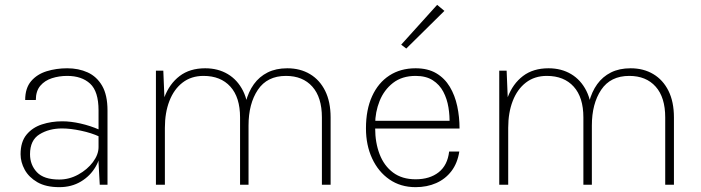

<svg xmlns="http://www.w3.org/2000/svg" viewBox="-20 -763 2894 793"><path d="M392 0 387 -91.5V-307Q387 -385.5 352.2 -417.5Q317.5 -449.5 257.5 -449.5Q224 -449.5 194.5 -440Q165 -430.5 146.5 -408.8Q128 -387 128 -350H84Q84 -399 108.5 -427.8Q133 -456.5 172.8 -468.8Q212.5 -481 257.5 -481Q304.5 -481 342 -464Q379.5 -447 401.8 -408.8Q424 -370.5 424 -307V0ZM225 10Q169.5 10 134.2 -10.5Q99 -31 82 -62.2Q65 -93.5 65 -126Q65 -177 89.5 -206.8Q114 -236.5 153.2 -249.2Q192.5 -262 237 -262Q272 -262 312.8 -252.8Q353.5 -243.5 390 -227.5V-199Q358 -214 314.5 -223.2Q271 -232.5 236.5 -232.5Q182.5 -232.5 143.2 -208.2Q104 -184 104 -126Q104 -82 132.5 -51.8Q161 -21.5 224.5 -21.5Q266 -21.5 303.2 -42Q340.5 -62.5 363.8 -93.5Q387 -124.5 387 -155.5H397Q397 -112.5 375 -74.5Q353 -36.5 314.2 -13.2Q275.5 10 225 10Z M1309.5 0V-278Q1309.5 -361 1270 -405.2Q1230.5 -449.5 1161 -449.5Q1083.5 -449.5 1045 -392Q1006.5 -334.5 1006.5 -244.5H983.5Q983.5 -297 994.8 -340.5Q1006 -384 1028.5 -415.2Q1051 -446.5 1085.5 -463.8Q1120 -481 1166.5 -481Q1220 -481 1260.2 -457Q1300.5 -433 1323 -387.8Q1345.5 -342.5 1345.5 -278V0ZM624 0V-471H654.5L659 -361.5Q680 -417 722 -449Q764 -481 827.5 -481Q880.5 -481 920.8 -457Q961 -433 983.8 -387.8Q1006.5 -342.5 1006.5 -278V0H971.5V-278Q971.5 -361 931.5 -405.2Q891.5 -449.5 820.5 -449.5Q770 -449.5 734.2 -422Q698.5 -394.5 679.8 -346.2Q661 -298 661 -235V0Z M1696.5 10Q1634.5 10 1588.5 -21.8Q1542.5 -53.5 1517 -108.5Q1491.5 -163.5 1491.5 -233Q1491.5 -310 1516.8 -365.5Q1542 -421 1588 -451Q1634 -481 1696.5 -481Q1747 -481 1781.8 -460.5Q1816.5 -440 1837.8 -404.5Q1859 -369 1868.5 -324.5Q1878 -280 1878 -232H1523V-264H1859.5L1836.5 -249Q1838 -284 1832.2 -319.2Q1826.5 -354.5 1811 -384Q1795.5 -413.5 1767.5 -431.5Q1739.5 -449.5 1696.5 -449.5Q1640.5 -449.5 1603.2 -420.5Q1566 -391.5 1547.8 -345.8Q1529.5 -300 1529.5 -250V-233Q1529.5 -174 1547.8 -126.2Q1566 -78.5 1603.2 -50.5Q1640.5 -22.5 1696.5 -22.5Q1755 -22.5 1791.8 -51.5Q1828.5 -80.5 1835 -137H1877Q1869.5 -89 1844.5 -56.2Q1819.5 -23.5 1781.5 -6.8Q1743.5 10 1696.5 10ZM1658 -562.5 1637 -578.5 1785.5 -743 1815.5 -718Z M2727.5 0V-278Q2727.5 -361 2688 -405.2Q2648.5 -449.5 2579 -449.5Q2501.5 -449.5 2463 -392Q2424.5 -334.5 2424.5 -244.5H2401.5Q2401.5 -297 2412.8 -340.5Q2424 -384 2446.5 -415.2Q2469 -446.5 2503.5 -463.8Q2538 -481 2584.5 -481Q2638 -481 2678.2 -457Q2718.5 -433 2741 -387.8Q2763.5 -342.5 2763.5 -278V0ZM2042 0V-471H2072.5L2077 -361.5Q2098 -417 2140 -449Q2182 -481 2245.5 -481Q2298.5 -481 2338.8 -457Q2379 -433 2401.8 -387.8Q2424.5 -342.5 2424.5 -278V0H2389.5V-278Q2389.5 -361 2349.5 -405.2Q2309.5 -449.5 2238.5 -449.5Q2188 -449.5 2152.2 -422Q2116.5 -394.5 2097.8 -346.2Q2079 -298 2079 -235V0Z"/></svg>

Font: Karla ExtraLight
Style: Regular
Weight: 250
Designer: Jonathan Pinhorn
Version: Version 2.004;gftools[0.9.33]